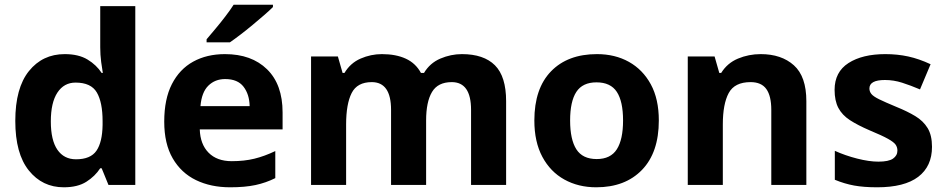

<svg xmlns="http://www.w3.org/2000/svg" viewBox="-20 -786 4019 816"><path d="M251 10Q160 10 102.5 -61.5Q45 -133 45 -272Q45 -412 103 -484Q161 -556 255 -556Q314 -556 352 -533Q390 -510 412 -476H417Q414 -492 410 -522.5Q406 -553 406 -585V-760H555V0H441L412 -71H406Q384 -37 347 -13.5Q310 10 251 10ZM303 -109Q365 -109 390 -145.5Q415 -182 416 -255V-271Q416 -351 391.5 -393Q367 -435 301 -435Q252 -435 224 -392.5Q196 -350 196 -270Q196 -190 224 -149.5Q252 -109 303 -109Z M936 -556Q1049 -556 1115 -491.5Q1181 -427 1181 -308V-236H829Q831 -173 866.5 -137Q902 -101 965 -101Q1018 -101 1061 -111.5Q1104 -122 1150 -144V-29Q1110 -9 1065.5 0.5Q1021 10 958 10Q876 10 813 -20.5Q750 -51 714 -113Q678 -175 678 -269Q678 -365 710.5 -428.5Q743 -492 801 -524Q859 -556 936 -556ZM937 -450Q894 -450 865.5 -422Q837 -394 832 -335H1041Q1040 -385 1015 -417.5Q990 -450 937 -450ZM1140 -756Q1126 -742 1103 -722Q1080 -702 1053.5 -680Q1027 -658 1001.5 -638.5Q976 -619 957 -606H858V-619Q874 -638 895.5 -663.5Q917 -689 938 -716.5Q959 -744 973 -766H1140Z M1943 -556Q2036 -556 2083.5 -508.5Q2131 -461 2131 -356V0H1982V-319Q1982 -437 1900 -437Q1841 -437 1816 -395Q1791 -353 1791 -274V0H1642V-319Q1642 -437 1560 -437Q1498 -437 1474.5 -390.5Q1451 -344 1451 -257V0H1302V-546H1416L1436 -476H1444Q1469 -518 1512.5 -537Q1556 -556 1603 -556Q1663 -556 1705 -536.5Q1747 -517 1769 -476H1782Q1807 -518 1851.5 -537Q1896 -556 1943 -556Z M2780 -274Q2780 -138 2708.5 -64Q2637 10 2514 10Q2438 10 2378.5 -23Q2319 -56 2285 -119.5Q2251 -183 2251 -274Q2251 -410 2322 -483Q2393 -556 2517 -556Q2594 -556 2653 -523Q2712 -490 2746 -427.5Q2780 -365 2780 -274ZM2403 -274Q2403 -193 2429.5 -151.5Q2456 -110 2516 -110Q2575 -110 2601.5 -151.5Q2628 -193 2628 -274Q2628 -355 2601.5 -395.5Q2575 -436 2515 -436Q2456 -436 2429.5 -395.5Q2403 -355 2403 -274Z M3213 -556Q3301 -556 3354 -508.5Q3407 -461 3407 -356V0H3258V-319Q3258 -378 3237 -407.5Q3216 -437 3170 -437Q3102 -437 3077 -390.5Q3052 -344 3052 -257V0H2903V-546H3017L3037 -476H3045Q3071 -518 3116.5 -537Q3162 -556 3213 -556Z M3941 -162Q3941 -79 3882.5 -34.5Q3824 10 3708 10Q3651 10 3610 2.5Q3569 -5 3528 -22V-145Q3572 -125 3623 -112Q3674 -99 3713 -99Q3757 -99 3775.5 -112Q3794 -125 3794 -146Q3794 -160 3786.5 -171Q3779 -182 3754 -196Q3729 -210 3676 -232Q3625 -254 3592 -275.5Q3559 -297 3543 -327.5Q3527 -358 3527 -404Q3527 -480 3586 -518Q3645 -556 3743 -556Q3794 -556 3840 -546Q3886 -536 3935 -513L3890 -406Q3850 -423 3814 -434.5Q3778 -446 3741 -446Q3675 -446 3675 -410Q3675 -397 3683.5 -386.5Q3692 -376 3716.5 -364Q3741 -352 3789 -332Q3836 -313 3870 -292.5Q3904 -272 3922.5 -241.5Q3941 -211 3941 -162Z"/></svg>

Font: RS Noto Sans
Style: Bold
Weight: 700
Designer: Monotype Design Team
Foundry: Monotype Imaging Inc.
Version: Version 3.10